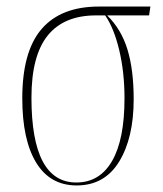

<svg xmlns="http://www.w3.org/2000/svg" viewBox="-20 -556 497 586"><path d="M214 10Q133 10 90.5 -59.5Q48 -129 48 -256Q48 -399 107 -467.5Q166 -536 282 -536H439L435 -509H307Q350 -467 369 -405Q388 -343 388 -253Q388 -135 343.5 -62.5Q299 10 214 10ZM213 1Q284 1 322 -64.5Q360 -130 360 -256Q360 -335 344 -402.5Q328 -470 301 -509H273Q175 -509 125.5 -447.5Q76 -386 76 -258Q76 1 213 1Z"/></svg>

Font: Noto Serif Display Condensed Thin
Style: Regular
Weight: 100
Width: 3
Designer: Monotype Design Team
Foundry: Monotype Imaging Inc.
Version: Version 2.009